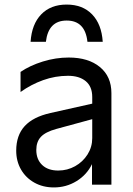

<svg xmlns="http://www.w3.org/2000/svg" viewBox="-20 -809 581 841"><path d="M51 -149Q51 -216 88 -256.5Q125 -297 201 -314L384 -355V-384Q384 -430 355.5 -453.5Q327 -477 278 -477Q222 -477 169 -458Q116 -439 70 -406V-494Q111 -522 167.5 -539.5Q224 -557 281 -557Q367 -557 417.5 -515.5Q468 -474 468 -401V0H383V-90Q360 -43 315 -15.5Q270 12 216 12Q168 12 130.5 -9Q93 -30 72 -66.5Q51 -103 51 -149ZM235 -62Q275 -62 309 -81Q343 -100 363.5 -132.5Q384 -165 384 -204V-287L226 -244Q179 -231 159 -209.5Q139 -188 139 -152Q139 -111 164.5 -86.5Q190 -62 235 -62ZM272 -789Q342 -789 383.5 -746Q425 -703 430 -626H363Q353 -719 272 -719Q192 -719 181 -626H114Q119 -703 160.5 -746Q202 -789 272 -789Z"/></svg>

Font: Application
Style: Regular
Weight: 400
Designer: Wei Huang
Foundry: Wei Huang
Version: Version 0.012